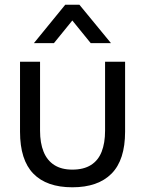

<svg xmlns="http://www.w3.org/2000/svg" viewBox="-20 -789 616 815"><path d="M287 6Q178 6 121.5 -52Q65 -110 65 -230V-527H150V-234Q150 -182 165 -145Q180 -108 210.5 -88.5Q241 -69 287 -69Q335 -69 366 -88.5Q397 -108 411.5 -145Q426 -182 426 -234V-527H511V-230Q511 -110 453.5 -52Q396 6 287 6ZM124 -606 257 -769H317L451 -606H365L287 -702L209 -606Z"/></svg>

Font: Onest
Style: Regular
Weight: 400
Designer: Dmitri Voloshin, Andrey Kudryavtsev
Foundry: Dmitri Voloshin, Andrey Kudryavtsev
Version: Version 1.000;gftools[0.9.33]